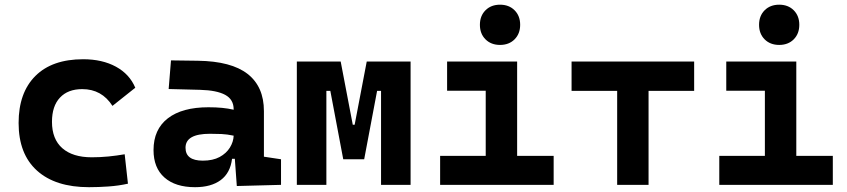

<svg xmlns="http://www.w3.org/2000/svg" viewBox="-20 -776 3556 806"><path d="M353.5 9.8Q212.4 9.8 135.3 -59.8Q58.1 -129.4 58.1 -259.8Q58.1 -386.7 128.4 -457Q198.7 -527.3 329.1 -527.3Q409.2 -527.3 466.6 -496.1Q523.9 -464.8 547.9 -407.7L452.1 -331.5Q407.2 -401.9 325.2 -401.9Q265.1 -401.9 231.7 -366.2Q198.2 -330.6 198.2 -264.6Q198.2 -191.9 241.7 -153.8Q285.2 -115.7 365.2 -115.7Q400.4 -115.7 435.3 -119.1Q470.2 -122.6 503.4 -128.4L517.1 -4.9Q477.5 3.9 435.5 6.8Q393.6 9.8 353.5 9.8Z M798.8 9.8Q716.3 9.8 670.4 -30.8Q624.5 -71.3 624.5 -146Q624.5 -232.9 684.6 -279.3Q744.6 -325.7 855 -325.7Q887.2 -325.7 912.4 -323.2Q937.5 -320.8 960.9 -315.4V-316.9Q960.9 -358.4 925.5 -377.7Q890.1 -397 820.3 -398.9L688 -402.3L697.8 -522.5L810.5 -521Q951.2 -519 1019.5 -465.6Q1087.9 -412.1 1087.9 -309.6V-118.2L1159.7 -107.4V0L974.1 4.9L965.8 -109.4H954.1Q946.8 -49.8 906.5 -20Q866.2 9.8 798.8 9.8ZM758.8 -155.8Q758.8 -101.6 831.5 -101.6Q873.5 -101.6 901.9 -116.9Q930.2 -132.3 945.1 -156.5Q960 -180.7 960.9 -206.5Q932.6 -212.4 909.7 -213.4Q886.7 -214.4 861.3 -214.4Q758.8 -214.4 758.8 -155.8Z M1226.1 0V-517.6H1410.2L1460.9 -252.4H1468.8L1519.5 -517.6H1703.6V0H1579.6V-394.5H1563L1508.8 -107.4H1420.9L1366.7 -394.5H1350.1V0Z M2079.1 -587.4Q2041.5 -587.4 2018.1 -610.8Q1994.6 -634.3 1994.6 -671.9Q1994.6 -709.5 2018.1 -732.9Q2041.5 -756.3 2079.1 -756.3Q2116.7 -756.3 2140.1 -732.9Q2163.6 -709.5 2163.6 -671.9Q2163.6 -634.3 2140.1 -610.8Q2116.7 -587.4 2079.1 -587.4ZM1827.6 0V-121.6H2019V-395H1856.9V-517.6H2150.9V-121.6H2304.2V0Z M2570.8 0V-394.5H2379.4V-517.6H2894V-394.5H2702.6V0Z M3251 -587.4Q3213.4 -587.4 3189.9 -610.8Q3166.5 -634.3 3166.5 -671.9Q3166.5 -709.5 3189.9 -732.9Q3213.4 -756.3 3251 -756.3Q3288.6 -756.3 3312 -732.9Q3335.4 -709.5 3335.4 -671.9Q3335.4 -634.3 3312 -610.8Q3288.6 -587.4 3251 -587.4ZM2999.5 0V-121.6H3190.9V-395H3028.8V-517.6H3322.8V-121.6H3476.1V0Z"/></svg>

Font: Caskaydia Cove
Style: Bold
Weight: 700
Monospace: yes
Designer: Aaron Bell
Foundry: Saja Typeworks
Version: Version 4.300; ttfautohint (v1.8.3)